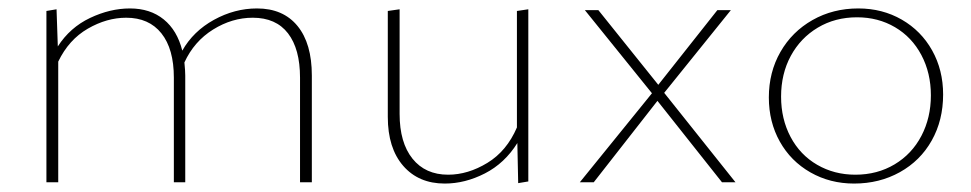

<svg xmlns="http://www.w3.org/2000/svg" viewBox="-20 -432 2302 455"><path d="M719 -253V0H691V-248Q691 -316 662.5 -353Q634 -390 579 -390Q530 -390 485 -362Q440 -334 417 -284Q419 -264 419 -253V0H392V-248Q392 -316 362.5 -353Q333 -390 279 -390Q233 -390 188 -364Q143 -338 118 -286V0H90V-406L114 -410L117 -322Q146 -367 193.5 -389.5Q241 -412 288 -412Q336 -412 368 -386Q400 -360 412 -312Q438 -358 487 -385Q536 -412 589 -412Q651 -412 685 -370.5Q719 -329 719 -253Z M1232 -410V-2L1208 2L1206 -93Q1176 -45 1129 -21Q1082 3 1034 3Q972 3 935.5 -39Q899 -81 899 -155V-406L927 -410V-162Q927 -94 957.5 -56Q988 -18 1042 -18Q1089 -18 1135 -46Q1181 -74 1205 -130V-406Z M1525 -211 1366 -408H1398L1540 -231L1680 -408H1712L1554 -212L1723 0H1691L1538 -193L1387 0H1354Z M1802 -201Q1802 -261 1829.5 -309Q1857 -357 1905.5 -384.5Q1954 -412 2014 -412Q2071 -412 2117 -385.5Q2163 -359 2189 -312.5Q2215 -266 2215 -208Q2215 -147 2188 -99Q2161 -51 2112.5 -24Q2064 3 2004 3Q1947 3 1900.5 -23.5Q1854 -50 1828 -96.5Q1802 -143 1802 -201ZM2186 -206Q2186 -259 2163.5 -301.5Q2141 -344 2101 -367.5Q2061 -391 2011 -391Q1959 -391 1918 -366.5Q1877 -342 1854 -299.5Q1831 -257 1831 -203Q1831 -150 1853.5 -107.5Q1876 -65 1916.5 -41.5Q1957 -18 2007 -18Q2059 -18 2100 -42.5Q2141 -67 2163.5 -110Q2186 -153 2186 -206Z"/></svg>

Font: Ysabeau Infant Extralight
Style: Regular
Weight: 200
Designer: Christian Thalmann (Catharsis Fonts)
Version: Version 0.003